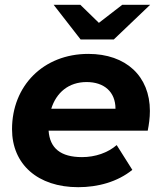

<svg xmlns="http://www.w3.org/2000/svg" viewBox="-20 -770 668 798"><path d="M453 -606 604 -750H488L391 -675L314 -750H203L315 -606ZM347 -546C160 -546 30 -413 30 -233C30 -87 137 8 305 8C387 8 468 -14 530 -64L465 -167C428 -135 376 -117 321 -117C232 -117 187 -154 182 -227H594C599 -252 603 -280 603 -309C603 -453 504 -546 347 -546ZM340 -429C412 -429 460 -389 460 -318H193C214 -385 265 -429 340 -429Z"/></svg>

Font: AWKNG-Font
Style: Bold Italic
Weight: 700
Italic angle: -11.3°
Designer: Awakening Church
Foundry: Awakening Church
Version: Version 1.700;PS 001.700;hotconv 1.0.88;makeotf.lib2.5.64775